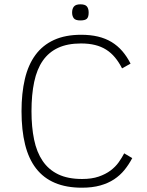

<svg xmlns="http://www.w3.org/2000/svg" viewBox="-20 -850 679 884"><path d="M588.9 -122.1Q573.2 -92.3 553 -67.4Q532.7 -42.5 505.4 -24.4Q478 -6.3 441.7 3.9Q405.3 14.2 356.9 14.2Q285.2 14.2 232.7 -8.1Q180.2 -30.3 146 -74.5Q111.8 -118.7 95.5 -184.6Q79.1 -250.5 79.1 -337.9Q79.1 -420.9 94.5 -486.3Q109.9 -551.8 143.1 -596.9Q176.3 -642.1 228.5 -666Q280.8 -689.9 354 -689.9Q396.5 -689.9 431.2 -681.6Q465.8 -673.3 493.7 -656.5Q521.5 -639.6 543 -614.7Q564.5 -589.8 581.1 -557.1L542 -535.2Q527.3 -564 509.5 -585.4Q491.7 -606.9 469 -621.3Q446.3 -635.7 417.7 -642.8Q389.2 -649.9 353 -649.9Q291 -649.9 247.8 -629.9Q204.6 -609.9 177.2 -570.8Q149.9 -531.7 137.5 -473.1Q125 -414.6 125 -337.9Q125 -265.1 137 -207.3Q148.9 -149.4 176.3 -109.1Q203.6 -68.8 248 -47.4Q292.5 -25.9 357.9 -25.9Q402.3 -25.9 434.3 -36.9Q466.3 -47.9 489 -64.9Q511.7 -82 526.6 -103Q541.5 -124 551.8 -144ZM388.2 -792Q388.2 -771.5 379.9 -763.7Q371.6 -755.9 350.1 -755.9Q327.1 -755.9 319.6 -766.1Q312 -776.4 312 -792Q312 -810.1 320.6 -820.1Q329.1 -830.1 350.1 -830.1Q372.1 -830.1 380.1 -820.3Q388.2 -810.5 388.2 -792Z"/></svg>

Font: Clear Sans Thin
Style: Regular
Weight: 250
Foundry: Intel Corporation
Version: Version 1.00